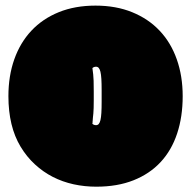

<svg xmlns="http://www.w3.org/2000/svg" viewBox="-20 -666 698 701"><path d="M351.1 -336.9Q351.1 -361.3 350.1 -377.7Q349.1 -394 346.7 -404.1Q344.2 -414.1 340.3 -418.2Q336.4 -422.4 330.6 -422.4Q322.8 -422.4 317.4 -417.5Q318.4 -408.7 320.3 -394Q321.3 -386.7 321.8 -371.1Q322.3 -355.5 322.3 -331.5V-299.8Q322.3 -267.1 320.8 -251.5Q319.8 -243.7 319.3 -237.3Q318.8 -231 318.4 -225.6V-223.1L317.9 -222.7V-216.8L317.4 -216.3V-213.9Q322.8 -209 330.6 -209Q336.4 -209 340.3 -213.1Q344.2 -217.3 346.7 -227.3Q349.1 -237.3 350.1 -253.7Q351.1 -270 351.1 -294.4ZM331.5 15.6Q288.6 15.6 248.5 6.8Q208.5 -2 173.1 -20Q137.7 -38.1 107.7 -65.7Q77.6 -93.3 55.2 -130.4Q10.7 -204.1 10.7 -314.9Q10.7 -388.7 32.2 -449.5Q53.7 -510.3 94.7 -554Q135.7 -597.7 194.8 -621.6Q253.9 -645.5 328.6 -645.5Q403.8 -645.5 462.9 -621.3Q522 -597.2 563 -553.7Q604 -510.3 625.5 -449.2Q647 -388.2 647 -314.9Q647 -239.7 626.7 -178.5Q606.4 -117.2 566.4 -74.2Q526.4 -31.2 467.5 -7.8Q408.7 15.6 331.5 15.6Z"/></svg>

Font: Modak sl
Style: Regular
Weight: 400
Designer: Sarang Kulkarni, Maithili Shingre, Noopur Datye
Foundry: Ek Type
Version: Version 1.036;PS Version 1.000;hotconv 1.0.79;makeotf.lib2.5